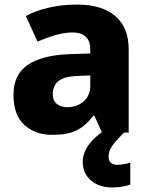

<svg xmlns="http://www.w3.org/2000/svg" viewBox="-20 -580 653 840"><path d="M318 -560Q425 -560 484 -510Q543 -460 543 -364V0H426L393 -74H389Q354 -29 315 -9.5Q276 10 208 10Q135 10 87 -33Q39 -76 39 -166Q39 -253 100.5 -295.5Q162 -338 281 -343L375 -346V-362Q375 -402 354.5 -420Q334 -438 298 -438Q262 -438 223 -426.5Q184 -415 144 -398L93 -510Q138 -534 195 -547Q252 -560 318 -560ZM324 -248Q261 -246 236 -225.5Q211 -205 211 -170Q211 -139 229 -125Q247 -111 275 -111Q317 -111 346 -136.5Q375 -162 375 -206V-250ZM455 105Q455 124 465.5 132.5Q476 141 493 141Q508 141 524 138Q540 135 550 131V228Q534 233 514.5 236.5Q495 240 470 240Q413 240 377.5 209Q342 178 342 128Q342 49 454 -21L523 0Q490 32 472.5 56Q455 80 455 105Z"/></svg>

Font: Noto Sans Tamil ExtraBold
Style: Regular
Weight: 800
Designer: Jelle Bosma - Monotype Design Team
Foundry: Monotype Imaging Inc.
Version: Version 2.004; ttfautohint (v1.8.4.7-5d5b)